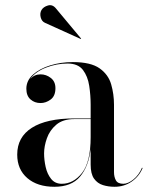

<svg xmlns="http://www.w3.org/2000/svg" viewBox="-20 -706 566 736"><path d="M152.5 -618.5Q140 -624 136 -639.5Q132 -655 139 -667.5Q146.5 -680 164 -685Q181.5 -690 195 -673L291 -558L289.5 -556.5ZM265 -252H327.5V-304.5Q327.5 -340.5 322 -377Q316.5 -413.5 297.8 -438Q279 -462.5 239 -462.5Q197 -462.5 156.2 -446.8Q115.5 -431 96 -403.5Q112 -421 135.5 -421Q157 -421 174.8 -407.2Q192.5 -393.5 192.5 -368Q192.5 -338 174.2 -324.5Q156 -311 135.5 -311Q112.5 -311 96.8 -325Q81 -339 81 -366Q81 -397 106.5 -420Q132 -443 172.8 -455.5Q213.5 -468 259 -468Q328 -468 361.8 -444Q395.5 -420 406.2 -382.5Q417 -345 417 -304.5V-46Q417 -28 424.2 -14.8Q431.5 -1.5 453 -1.5Q470.5 -1.5 491.5 -18.2Q512.5 -35 524.5 -63.5L526.5 -61.5Q513.5 -30 484.8 -10Q456 10 419 10Q395.5 10 374.5 3.5Q353.5 -3 340.5 -21.2Q327.5 -39.5 327.5 -75V-135.5Q320 -68.5 287 -29.2Q254 10 188.5 10Q123.5 10 84.8 -23.2Q46 -56.5 46 -113.5Q46 -180.5 102.2 -216.2Q158.5 -252 265 -252ZM217 -1.5Q261.5 -1.5 294.5 -43.2Q327.5 -85 327.5 -180.5V-249.5H265Q221 -249.5 195.8 -228Q170.5 -206.5 159.8 -176Q149 -145.5 149 -118Q149 -93 155 -66Q161 -39 176 -20.2Q191 -1.5 217 -1.5Z"/></svg>

Font: Bodoni* 72pt
Style: Regular
Weight: 400
Version: Version 2.3